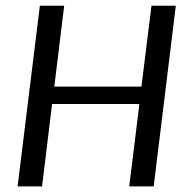

<svg xmlns="http://www.w3.org/2000/svg" viewBox="-20 -662 663 682"><path d="M525.9 0H439L475.1 -292.5H165L129.4 0H42.5L121.6 -641.6H208L172.9 -354.5H482.4L518.1 -641.6H604.5Z"/></svg>

Font: Carlito
Style: Italic
Weight: 400
Italic angle: -7°
Designer: Lukasz Dziedzic
Foundry: tyPoland Lukasz Dziedzic
Version: Version 1.104